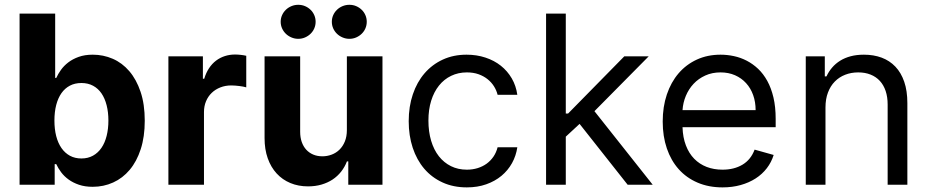

<svg xmlns="http://www.w3.org/2000/svg" viewBox="-20 -785 3953 816"><path d="M63.2 -727.3H214.5V-453.8H219.1Q226.6 -470.5 239 -487.9Q251.4 -505.3 270.1 -519.7Q288.7 -534.1 314.5 -543.3Q340.2 -552.6 374.3 -552.6Q419 -552.6 459.2 -535.2Q499.3 -517.8 529.5 -482.6Q559.7 -447.4 577.4 -394.9Q595.2 -342.3 595.2 -272Q595.2 -203.5 578.1 -151.1Q561.1 -98.7 531.2 -63.2Q501.4 -27.7 460.9 -9.4Q420.5 8.9 373.9 8.9Q340.9 8.9 315.5 0.2Q290.1 -8.5 271.3 -22.2Q252.5 -35.9 239.7 -53.1Q226.9 -70.3 219.1 -87.4H212.4V0H63.2ZM211.3 -272.7Q211.3 -236.2 218.9 -206.5Q226.6 -176.8 241.3 -155.7Q256 -134.6 277.3 -123Q298.7 -111.5 326 -111.5Q353.7 -111.5 375.2 -123.4Q396.7 -135.3 411.2 -156.6Q425.8 -177.9 433.2 -207.6Q440.7 -237.2 440.7 -272.7Q440.7 -308.2 433.2 -337.5Q425.8 -366.8 411.4 -388Q397 -409.1 375.5 -420.6Q354 -432.2 326 -432.2Q298.3 -432.2 277 -421Q255.7 -409.8 241.1 -389Q226.6 -368.3 218.9 -338.8Q211.3 -309.3 211.3 -272.7Z M695.7 -545.5H842.3V-450.3H848Q855.5 -475.5 868.3 -494.9Q881 -514.2 898.1 -527.2Q915.1 -540.1 935.7 -546.7Q956.3 -553.3 979 -553.3Q990.4 -553.3 1003.4 -551.8Q1016.3 -550.4 1026.6 -547.9V-413.7Q1021.3 -415.5 1013.7 -416.9Q1006 -418.3 997.3 -419.4Q988.6 -420.5 979.6 -421.2Q970.5 -421.9 962.7 -421.9Q937.9 -421.9 916.5 -413.5Q895.2 -405.2 879.8 -390.3Q864.3 -375.4 855.6 -354.6Q846.9 -333.8 846.9 -308.6V0H695.7Z M1454.2 -545.5H1605.5V0H1460.2V-99.1H1454.5Q1445.3 -75.3 1429.9 -55.6Q1414.4 -35.9 1393.5 -22Q1372.5 -8.2 1346.2 -0.5Q1320 7.1 1289.1 7.1Q1247.9 7.1 1214 -7.1Q1180 -21.3 1155.7 -47.8Q1131.4 -74.2 1117.9 -112.2Q1104.4 -150.2 1104.4 -198.2V-545.5H1255.7V-225.1Q1255.7 -201 1262.4 -181.6Q1269.2 -162.3 1281.6 -148.8Q1294 -135.3 1311.4 -128Q1328.8 -120.7 1350.1 -120.7Q1370.4 -120.7 1389.4 -127.8Q1408.4 -134.9 1422.8 -149Q1437.1 -163 1445.7 -183.9Q1454.2 -204.9 1454.2 -232.2ZM1247.5 -620Q1232.2 -620 1218.6 -625.9Q1204.9 -631.7 1194.8 -641.5Q1184.7 -651.3 1178.8 -664.4Q1172.9 -677.6 1172.9 -692.5Q1172.9 -707.4 1178.8 -720.5Q1184.7 -733.7 1194.8 -743.4Q1204.9 -753.2 1218.6 -758.9Q1232.2 -764.6 1247.5 -764.6Q1263.1 -764.6 1276.5 -758.9Q1289.8 -753.2 1299.9 -743.4Q1310 -733.7 1315.7 -720.5Q1321.4 -707.4 1321.4 -692.5Q1321.4 -677.6 1315.7 -664.4Q1310 -651.3 1299.9 -641.5Q1289.8 -631.7 1276.5 -625.9Q1263.1 -620 1247.5 -620ZM1464.8 -620Q1449.6 -620 1435.9 -625.9Q1422.2 -631.7 1412.1 -641.5Q1402 -651.3 1396.1 -664.4Q1390.3 -677.6 1390.3 -692.5Q1390.3 -707.4 1396.1 -720.5Q1402 -733.7 1412.1 -743.4Q1422.2 -753.2 1435.9 -758.9Q1449.6 -764.6 1464.8 -764.6Q1480.5 -764.6 1493.8 -758.9Q1507.1 -753.2 1517.2 -743.4Q1527.3 -733.7 1533 -720.5Q1538.7 -707.4 1538.7 -692.5Q1538.7 -677.6 1533 -664.4Q1527.3 -651.3 1517.2 -641.5Q1507.1 -631.7 1493.8 -625.9Q1480.5 -620 1464.8 -620Z M1964.1 11.4Q1906.6 11.4 1860.8 -9.6Q1815 -30.5 1783 -68Q1751.1 -105.5 1734 -157.1Q1717 -208.8 1717 -269.9Q1717 -332.4 1734.6 -384.2Q1752.1 -436.1 1784.4 -473.5Q1816.8 -511 1862 -531.8Q1907.3 -552.6 1962.7 -552.6Q2006 -552.6 2043.1 -540.3Q2080.3 -528.1 2108.5 -505.7Q2136.7 -483.3 2155 -451.9Q2173.3 -420.5 2178.6 -382.1H2094.8Q2090.2 -400.9 2079.5 -418Q2068.9 -435 2052.4 -448.3Q2035.9 -461.6 2013.8 -469.5Q1991.8 -477.3 1964.1 -477.3Q1927.6 -477.3 1897.4 -462.7Q1867.2 -448.2 1845.7 -421.3Q1824.2 -394.5 1812.5 -356.9Q1800.8 -319.2 1800.8 -272.7Q1800.8 -225.5 1812.3 -186.8Q1823.9 -148.1 1845.2 -120.9Q1866.5 -93.8 1896.7 -78.8Q1926.8 -63.9 1964.1 -63.9Q1988.6 -63.9 2009.9 -70.5Q2031.2 -77.1 2048.1 -89.3Q2065 -101.6 2077.1 -119.1Q2089.1 -136.7 2094.8 -159.1H2178.6Q2173.3 -122.9 2156.1 -91.8Q2138.8 -60.7 2111.3 -37.8Q2083.8 -14.9 2046.7 -1.8Q2009.6 11.4 1964.1 11.4Z M2300.8 -727.3H2384.6V-302.6H2394.5L2633.2 -545.5H2736.9L2506.4 -312.5L2753.9 0H2647.4L2443.2 -258.5L2384.6 -204.2V0H2300.8Z M3050.8 11.4Q2991.8 11.4 2944.6 -8.9Q2897.4 -29.1 2864.5 -65.9Q2831.7 -102.6 2814.1 -154.1Q2796.5 -205.6 2796.5 -268.5Q2796.5 -331.3 2814.1 -383.5Q2831.7 -435.7 2864 -473.4Q2896.3 -511 2941.6 -531.8Q2986.9 -552.6 3042.3 -552.6Q3070.7 -552.6 3099.1 -546.5Q3127.5 -540.5 3153.6 -527Q3179.7 -513.5 3202.1 -492.4Q3224.4 -471.2 3241.1 -440.9Q3257.8 -410.5 3267.2 -370.6Q3276.6 -330.6 3276.6 -279.8V-244.3H2880.7Q2882.1 -200.6 2895.1 -166.9Q2908 -133.2 2930.4 -110.3Q2952.8 -87.4 2983.3 -75.6Q3013.8 -63.9 3050.8 -63.9Q3100.1 -63.9 3135.7 -85.2Q3171.2 -106.5 3187.1 -149.1L3268.1 -126.4Q3258.5 -95.5 3239 -70.1Q3219.5 -44.7 3191.4 -26.6Q3163.4 -8.5 3127.8 1.4Q3092.3 11.4 3050.8 11.4ZM3191.4 -316.8Q3191.4 -351.6 3180.9 -380.9Q3170.5 -410.2 3150.9 -431.6Q3131.4 -453.1 3103.9 -465.2Q3076.3 -477.3 3042.3 -477.3Q3006.4 -477.3 2977.5 -464.1Q2948.5 -451 2927.7 -428.8Q2907 -406.6 2894.9 -377.7Q2882.8 -348.7 2880.7 -316.8Z M3488.3 0H3404.5V-545.5H3485.4V-460.2H3492.5Q3502.1 -481.2 3516.7 -498Q3531.2 -514.9 3551 -527.2Q3570.7 -539.4 3595.7 -546Q3620.7 -552.6 3651.6 -552.6Q3693.2 -552.6 3727.1 -540Q3761 -527.3 3785.3 -501.8Q3809.7 -476.2 3823 -437.5Q3836.3 -398.8 3836.3 -346.6V0H3752.5V-340.9Q3752.5 -372.9 3744 -398.3Q3735.4 -423.7 3719.3 -441.2Q3703.1 -458.8 3679.9 -468Q3656.6 -477.3 3627.5 -477.3Q3597.3 -477.3 3571.9 -467.3Q3546.5 -457.4 3527.9 -438.4Q3509.2 -419.4 3498.8 -391.7Q3488.3 -364 3488.3 -328.1Z"/></svg>

Font: Fast_Sans
Style: Regular
Weight: 400
Designer: Rasmus Andersson
Foundry: rsms
Version: Version 3.018;git-588b23468